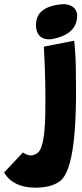

<svg xmlns="http://www.w3.org/2000/svg" viewBox="-148 -689 390 917"><path d="M206.5 -494.6Q215.3 -408.7 214.4 -320.8Q222.7 129.4 132.3 180.2Q93.3 207 18.6 207.5Q-86.9 205.6 -128.4 134.8L-38.6 39.1Q-1 66.4 32 41Q64.9 15.6 68.1 -137.7Q71.3 -291 61.5 -466.3ZM157.7 -669.4Q214.4 -665 220.7 -619.1Q222.2 -522.5 95.2 -501.5H78.1Q26.9 -507.3 23.9 -564.5Q20 -661.1 157.7 -669.4Z"/></svg>

Font: Lapsus Pro (theguybrush.com)
Style: Bold
Weight: 700
Designer: Jose Roses
Version: Version 1.00 February 9, 2018, initial release